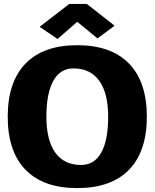

<svg xmlns="http://www.w3.org/2000/svg" viewBox="-20 -964 800 994"><path d="M338.9 -943.8H429.2L573.2 -831.1L484.9 -765.1L379.9 -851.1L277.8 -762.2L185.1 -825.2ZM647.7 -635Q740.2 -540 740.2 -359.9Q740.2 -179.7 647.7 -85Q555.2 9.8 379.9 9.8Q204.6 9.8 112.3 -85Q20 -179.7 20 -359.9Q20 -540 112.3 -635Q204.6 -730 379.9 -730Q555.2 -730 647.7 -635ZM359.9 -609.9Q292 -609.9 256.1 -545.7Q220.2 -481.4 220.2 -359.9Q220.2 -238.3 266.1 -174.1Q312 -109.9 399.9 -109.9Q468.3 -109.9 504.2 -174.1Q540 -238.3 540 -359.9Q540 -481.4 493.9 -545.7Q447.8 -609.9 359.9 -609.9Z"/></svg>

Font: Zantroke
Style: Regular
Weight: 500
Foundry: gluk
Version: Version 0.36